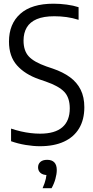

<svg xmlns="http://www.w3.org/2000/svg" viewBox="-20 -769 497 1022"><path d="M192.6 9.3Q157.6 9.3 116.7 2.6Q75.7 -4.1 38.9 -17.3V-84.5Q65.3 -75.6 91.4 -69.6Q117.4 -63.6 143 -60.6Q168.6 -57.5 193.5 -57.5Q272.3 -57.5 311.8 -91.6Q351.4 -125.7 351.4 -192.2Q351.4 -248.7 322.4 -279.8Q293.3 -310.8 223.2 -335.1L188.4 -347Q112.9 -373.2 70.4 -421.1Q27.8 -469 27.8 -547.6Q27.8 -641.8 88 -695.5Q148.1 -749.3 265.2 -749.3Q299.4 -749.3 335.3 -744.5Q371.2 -739.7 398.3 -730.7V-663.5Q366.8 -673.6 334.4 -678.1Q302.1 -682.5 269.2 -682.5Q212.1 -682.5 175.9 -667.2Q139.8 -651.9 122.5 -622.8Q105.3 -593.7 105.3 -553Q105.3 -499.2 132.8 -469.1Q160.2 -439 226.7 -415.5L261.5 -403.7Q315.3 -385.3 352.6 -358Q389.9 -330.6 409.4 -291.3Q428.9 -252.1 428.9 -198.3Q428.9 -132.5 401.2 -86Q373.6 -39.6 320.8 -15.2Q268 9.3 192.6 9.3ZM206.7 232.8Q219.6 203.4 224 182.3Q228.4 161.2 228.4 140.8L240.4 162.7H232.4Q208.3 162.7 195.4 151.3Q182.6 140 182.6 121.7Q182.6 103.7 195.1 92.7Q207.6 81.7 230.9 81.7Q256.2 81.7 269.2 95.4Q282.2 109 282.2 136Q282.2 157.1 274.9 183.3Q267.7 209.5 254.5 232.8Z"/></svg>

Font: Encode Sans Condensed Thin
Style: Regular
Weight: 100
Width: 3
Designer: Multiple Designers
Foundry: Impallari Type
Version: Version 3.002